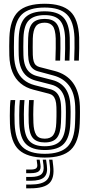

<svg xmlns="http://www.w3.org/2000/svg" viewBox="-20 -829 474 1021"><path d="M218 9Q126.4 9 81.4 -31.3Q36.5 -71.7 32.9 -171.1Q32.2 -188.4 32.2 -212.4Q32.1 -236.4 33 -259.5Q33.9 -282.5 36.1 -296.7H60.9Q59.2 -282.7 58.1 -262.8Q57.1 -242.9 57 -219.5Q57 -196.2 57.8 -171.9Q61.1 -84.6 99 -47.9Q136.8 -11.1 218 -11.1Q300.4 -11.1 338.1 -48.3Q375.8 -85.4 379 -172.1Q379.6 -188.2 380 -202.3Q380.3 -216.3 380.4 -230.9Q380.4 -245.5 379.8 -263.3Q377.3 -333 347.7 -373.1Q318.1 -413.2 264 -427.6L183 -449.5Q166.2 -454.1 154.5 -464.2Q142.8 -474.3 136.5 -492Q130.3 -509.7 129.5 -536.9Q128.8 -559.2 128.9 -580.9Q129 -602.7 129.7 -627.4Q131.5 -681.5 152 -705Q172.6 -728.5 217.8 -728.5Q259.9 -728.5 279.4 -705.2Q298.9 -681.9 301.1 -626.6Q301.9 -606.1 301.4 -572.2Q300.9 -538.2 299.7 -506.8H274.7Q275.9 -537.9 276.4 -572.6Q276.9 -607.3 276.3 -624.7Q274.5 -673.6 260 -691Q245.5 -708.4 217.8 -708.4Q184.5 -708.4 170.3 -688.9Q156.1 -669.3 154.4 -624.9Q153.8 -600 153.9 -577.6Q154.1 -555.2 154.4 -537.7Q155.1 -516.5 159 -503.2Q163 -490 170.5 -482.9Q178 -475.8 189.2 -472.8L269.8 -451.9Q333.5 -435.5 367.7 -388.9Q401.8 -342.3 404.8 -264.4Q405.3 -248.9 405.3 -234.1Q405.3 -219.2 405 -203.8Q404.6 -188.4 404 -171Q400 -74 356.4 -32.5Q312.9 9 218 9ZM218 -31.2Q150.2 -31.2 118 -63.2Q85.8 -95.2 82.8 -172.9Q82.1 -193.1 82.2 -216.7Q82.3 -240.2 83 -261.6Q83.8 -283.1 85.4 -296.7H110.2Q108.8 -282 107.9 -262.8Q107 -243.6 106.9 -220.8Q106.9 -198.1 107.7 -172.8Q110.2 -107.4 136 -79.4Q161.8 -51.3 218 -51.3Q274.8 -51.3 300.7 -79.6Q326.6 -107.9 329.1 -172.8Q329.9 -191.5 330.1 -205.5Q330.4 -219.5 330.4 -232.7Q330.5 -245.9 329.9 -261.3Q328.7 -296.3 319.5 -320.2Q310.3 -344.1 293.5 -358.5Q276.6 -373 252.4 -379.1L170.3 -400.3Q143.4 -407.3 123.4 -423.2Q103.5 -439.2 92.1 -466.8Q80.8 -494.4 79.5 -535.5Q79.1 -551.6 79 -567.1Q78.9 -582.6 79.1 -598Q79.3 -613.4 79.7 -628.5Q82.5 -705.4 115.3 -737.1Q148.2 -768.8 217.8 -768.8Q286.3 -768.8 317.2 -736.1Q348.2 -703.4 351 -627.9Q351.8 -607.5 351.3 -572.4Q350.8 -537.3 349.4 -506.8H324.6Q325.8 -535 326.4 -570Q327 -604.9 326.1 -628Q323.6 -692.8 298.4 -720.7Q273.2 -748.7 217.8 -748.7Q163 -748.7 135 -722.6Q107.1 -696.5 104.7 -628.2Q103.9 -602.4 103.9 -580.5Q103.9 -558.6 104.5 -536.1Q105.5 -502.5 114 -479.9Q122.5 -457.2 138.3 -443.8Q154.1 -430.4 176.6 -424.6L258.2 -403.5Q304 -391.8 328.4 -357.2Q352.7 -322.6 354.8 -262.3Q355.4 -247.5 355.5 -234.6Q355.5 -221.8 355.2 -207.4Q354.8 -193.1 354 -173.1Q351.2 -98.4 320.1 -64.8Q289.1 -31.2 218 -31.2ZM218 -71.5Q175.1 -71.5 154.9 -94.9Q134.8 -118.4 132.7 -174.8Q132.1 -196.4 132 -218.2Q132 -240 132.8 -260.1Q133.6 -280.1 134.7 -296.7H159.5Q158.3 -277.3 157.5 -258.3Q156.7 -239.3 156.8 -219Q156.8 -198.6 157.7 -175.4Q159.3 -133.8 172 -112.7Q184.6 -91.6 218 -91.6Q249.2 -91.6 263.5 -111.2Q277.7 -130.7 279.3 -176.4Q280.1 -195.6 280.3 -209.4Q280.5 -223.1 280.4 -234.8Q280.4 -246.6 280 -259.7Q279.3 -282.8 274.6 -297.3Q269.9 -311.8 261.4 -319.7Q252.9 -327.7 240.5 -330.7L157.9 -352Q117.4 -362.4 89.3 -385.9Q61.1 -409.4 46.1 -446.3Q31.1 -483.2 29.6 -533.8Q28.9 -560 29 -583.2Q29.2 -606.4 29.9 -630Q33.4 -725.1 76.7 -767.1Q120 -809 217.8 -809Q309.5 -809 353.3 -768.5Q397.1 -728 401 -629.8Q401.6 -609.7 401.2 -572.8Q400.7 -535.9 399.3 -506.8H374.4Q375.9 -538.8 376.3 -573.7Q376.7 -608.5 376 -628.9Q372.8 -715.4 335.6 -752.2Q298.4 -788.9 217.8 -788.9Q134 -788.9 96 -752.2Q58 -715.5 54.8 -629.3Q54 -601 54 -579.3Q54 -557.5 54.6 -534.6Q56 -490 68.8 -457.8Q81.6 -425.6 105.5 -405.4Q129.5 -385.1 164.1 -376.1L246.6 -354.8Q264.5 -350.4 277.1 -339.5Q289.7 -328.6 296.8 -309.4Q303.9 -290.2 304.9 -260.5Q305.5 -245.4 305.5 -233.3Q305.4 -221.1 305.2 -207.7Q304.9 -194.4 304.1 -175.2Q301.9 -119.6 282.1 -95.5Q262.4 -71.5 218 -71.5ZM241.3 20H259L263 53.8Q270.6 117.3 242.7 144.9Q214.8 172.4 142.6 172.4H119.2V152.3H142.6Q203.9 152.3 227.8 129.3Q251.7 106.4 245.3 53.8ZM174.9 20H191L195 45.7Q199.1 70.5 187 81.2Q174.9 91.9 142.6 91.9H119.2V72.6H142.6Q164 72.6 171.9 66.4Q179.9 60.2 178.1 45.7ZM207.3 20H225L229 49.7Q235.2 93.9 215.1 113Q195 132.2 142.6 132.2H119.2V112H142.6Q183.9 112 199.8 97.6Q215.8 83.2 211.3 49.7Z"/></svg>

Font: Big Shoulders Inline Display SC Thin
Style: Regular
Weight: 100
Designer: Patric King
Foundry: XO Type Co
Version: Version 2.002